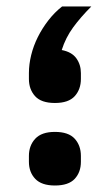

<svg xmlns="http://www.w3.org/2000/svg" viewBox="-20 -560 339 591"><path d="M149 11Q108 11 88.5 -9.5Q69 -30 69 -62V-80Q69 -112 88.5 -133Q108 -154 149 -154Q191 -154 210 -133Q229 -112 229 -80V-62Q229 -30 210 -9.5Q191 11 149 11ZM149 -243Q107 -243 88 -264Q69 -285 69 -317V-335Q69 -362 76 -390.5Q83 -419 96.5 -446Q110 -473 129 -497.5Q148 -522 171 -540H261Q228 -507 205 -475.5Q182 -444 170 -406Q201 -400 215 -380.5Q229 -361 229 -335V-317Q229 -285 210 -264Q191 -243 149 -243Z"/></svg>

Font: IBM Plex Sans Arabic SemiBold
Style: Regular
Weight: 600
Designer: Mike Abbink, Paul van der Laan, Pieter van Rosmalen, Wael Morcos, Khajak Apelian
Foundry: Bold Monday
Version: Version 1.1